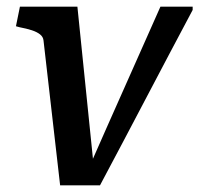

<svg xmlns="http://www.w3.org/2000/svg" viewBox="-20 -558 600 578"><path d="M213 -538H40L28 -479L39 -476Q60 -472 75.5 -467Q91 -462 100.5 -454.5Q110 -447 111 -436L161 0H281Q316 -66 351 -132Q386 -198 420.5 -264Q455 -330 490 -396Q525 -462 560 -528V-538H463Q436 -477 409 -416.5Q382 -356 355 -295Q328 -234 301 -173.5Q274 -113 247 -51L264 -39Z"/></svg>

Font: Roboto Serif Medium
Style: Italic
Weight: 500
Italic angle: -10°
Designer: Greg Gazdowicz
Foundry: Commercial Type
Version: Version 1.008